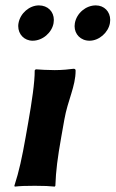

<svg xmlns="http://www.w3.org/2000/svg" viewBox="-20 -689 429 712"><path d="M257.6 -603C257 -599.3 256.6 -595.6 256.6 -592C256.6 -562 279.1 -538 312.1 -538C347.1 -538 381.4 -568 387.6 -603C388.3 -607.1 388.7 -611.1 388.7 -615C388.7 -646.1 366.4 -669 335.2 -669C298.2 -669 264.1 -640 257.6 -603ZM48.6 -603C47.9 -599.3 47.6 -595.6 47.6 -592C47.6 -561.9 69.9 -538 101.1 -538C138.1 -538 172.4 -568 178.6 -603C179.3 -607.1 179.7 -611.1 179.7 -615C179.7 -646.1 157.1 -669 124.2 -669C89.2 -669 55.1 -640 48.6 -603ZM84.7 -235 75 -180C61.8 -105 50.8 -54 33.3 0L34.8 3C55.9 0.7 74.3 0 109.3 0C143.3 0 164.4 1 182.8 3L185.3 0C187.3 -57 193.6 -104 207 -180L218.7 -246C231.3 -317.6 260.4 -368.5 260.4 -427.2C260.4 -431.9 257.8 -434 252.8 -434C238.8 -432 210.9 -429 182.9 -429C156.9 -429 129.9 -430.7 112.5 -432L108.7 -428C109.2 -385 97.9 -310 84.7 -235Z"/></svg>

Font: Linux Biolinum O 
Style: Bold Italic
Weight: 700
Designer: Philipp H. Poll
Foundry: Philipp H. Poll
Version: Version 1.3.2